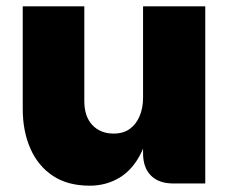

<svg xmlns="http://www.w3.org/2000/svg" viewBox="-20 -581 726 608"><path d="M433 -96V-561H630V0H529Q483 0 458 -25Q433 -50 433 -96ZM264 7Q194 7 147 -24.5Q100 -56 76 -111Q52 -166 52 -236V-561H247V-261Q247 -212 272.5 -185Q298 -158 340 -158Q370 -158 390.5 -172.5Q411 -187 422 -213Q433 -239 433 -271L458 -242Q455 -155 428.5 -100Q402 -45 359.5 -19Q317 7 264 7Z"/></svg>

Font: Parkinsans Light ExtraBold
Style: Regular
Weight: 800
Version: Version 1.000